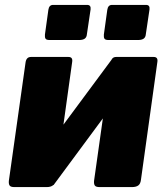

<svg xmlns="http://www.w3.org/2000/svg" viewBox="-20 -762 677 782"><path d="M349 -724 334 -623Q333 -610 325 -604.5Q317 -599 302 -599H182Q169 -599 165.5 -604.5Q162 -610 163 -621L177 -722Q180 -742 196 -742H335Q351 -742 349 -724ZM589 -724 574 -623Q573 -610 565 -604.5Q557 -599 542 -599H422Q409 -599 405.5 -604.5Q402 -610 403 -621L417 -722Q420 -742 436 -742H575Q591 -742 589 -724ZM274 -510 207 -29Q203 0 170 0H39Q24 0 19.5 -6Q15 -12 16 -25L84 -507Q87 -530 106 -530H259Q277 -530 274 -510ZM621 -510 554 -29Q552 -13 543 -6.5Q534 0 517 0H386Q371 0 366.5 -6Q362 -12 363 -25L431 -507Q434 -530 453 -530H606Q624 -530 621 -510ZM436 -521 530 -457 198 -8 104 -73Z"/></svg>

Font: Libre Franklin Black
Style: Italic
Weight: 900
Italic angle: -8°
Designer: Pablo Impallari, Rodrigo Fuenzalida, Nhung Nguyen
Foundry: Impallari Type
Version: Version 3.000